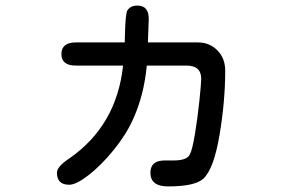

<svg xmlns="http://www.w3.org/2000/svg" viewBox="-20 -624 1040 688"><path d="M510 -472H689Q731 -472 759 -443.5Q787 -415 787 -371Q787 -261 766.5 -139.5Q746 -18 708 17Q677 44 582 44Q519 44 519 -5Q519 -49 570 -49H601Q650 -49 660 -70Q669 -86 678.5 -143.5Q688 -201 694.5 -263Q701 -325 701 -342Q701 -389 648 -389H506Q496 -282 456 -195Q431 -140 386.5 -85.5Q342 -31 297.5 3.5Q253 38 228 38Q184 38 184 -5Q184 -27 228 -56Q398 -174 421 -389H252Q200 -389 200 -430Q200 -472 252 -472H427L428 -510Q430 -574 436 -586Q447 -604 472 -604Q513 -604 513 -557Z"/></svg>

Font: 寒蝉全圆体
Style: Regular
Weight: 400
Designer: Warren2060
      Designed by Motoya company      

      [Varela Round]
      Joe Prince(Latin component); Avraham Cornf
Foundry: ChillType
Version: Version 3.200